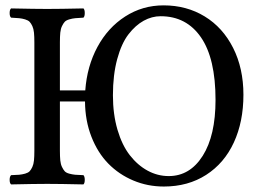

<svg xmlns="http://www.w3.org/2000/svg" viewBox="-20 -679 958 709"><path d="M397 -327.1Q397 -257.3 413.8 -200Q430.7 -142.6 459.5 -105.7Q488.3 -68.8 525.1 -48.8Q562 -28.8 603 -28.8Q681.2 -28.8 728.5 -103.5Q775.9 -178.2 775.9 -310.1Q775.9 -462.9 722.2 -541Q668.5 -619.1 573.2 -619.1Q541 -619.1 510.7 -602.5Q480.5 -585.9 454.6 -552.5Q428.7 -519 412.8 -460.7Q397 -402.3 397 -327.1ZM21 2Q15.6 -2.4 15.6 -14.9Q15.6 -27.3 21 -32.2Q40 -32.7 50.8 -33.7Q61.5 -34.7 72.8 -37.8Q84 -41 89.4 -46.6Q94.7 -52.2 99.4 -62.3Q104 -72.3 105.5 -86.7Q106.9 -101.1 106.9 -122.1V-522.9Q106.9 -543.9 105.5 -558.3Q104 -572.8 99.4 -582.8Q94.7 -592.8 89.4 -598.4Q84 -604 72.8 -607.4Q61.5 -610.8 50.8 -611.8Q40 -612.8 21 -613.8Q15.6 -618.2 15.6 -630.9Q15.6 -643.6 21 -647.9Q112.8 -646 153.8 -646Q200.2 -646 288.1 -647.9Q293 -643.6 293 -630.9Q293 -618.2 288.1 -613.8Q268.6 -612.8 257.8 -611.8Q247.1 -610.8 235.6 -607.4Q224.1 -604 219 -598.4Q213.9 -592.8 209 -582.8Q204.1 -572.8 202.6 -558.3Q201.2 -543.9 201.2 -522.9V-345.2H294.9Q301.3 -434.1 339.8 -505.6Q378.4 -577.1 442.4 -618.2Q506.3 -659.2 584 -659.2Q668.9 -659.2 735.8 -618.4Q802.7 -577.6 840.8 -502.2Q878.9 -426.8 878.9 -329.1Q878.9 -229.5 843.5 -152.8Q808.1 -76.2 741.2 -33.2Q674.3 9.8 585 9.8Q524.9 9.8 472.2 -12.5Q419.4 -34.7 380.1 -74.7Q340.8 -114.7 317.6 -174.1Q294.4 -233.4 293.9 -304.2H201.2V-122.1Q201.2 -101.1 202.6 -86.7Q204.1 -72.3 209 -62.3Q213.9 -52.2 219 -46.6Q224.1 -41 235.6 -37.8Q247.1 -34.7 257.8 -33.7Q268.6 -32.7 288.1 -32.2Q293 -27.3 293 -14.9Q293 -2.4 288.1 2Q200.2 0 154.8 0Q108.9 0 21 2Z"/></svg>

Font: Common Serif News
Style: Regular
Weight: 450
Designer: Philipp H. Poll, Khaled Hosny
Foundry: Stefan Peev, Context Ltd.
Version: Version 1.026